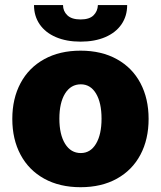

<svg xmlns="http://www.w3.org/2000/svg" viewBox="-20 -740 645 769"><path d="M29.3 -263.7Q29.3 -345.2 62.3 -407Q95.2 -468.8 157 -502.9Q218.8 -537.1 302.7 -537.1Q386.7 -537.1 448.2 -502.9Q509.8 -468.8 542.5 -407Q575.2 -345.2 575.2 -263.7Q575.2 -182.1 542.5 -120.4Q509.8 -58.6 448.2 -24.4Q386.7 9.8 302.7 9.8Q218.8 9.8 157 -24.4Q95.2 -58.6 62.3 -120.4Q29.3 -182.1 29.3 -263.7ZM386.7 -264.6Q386.7 -328.6 364.5 -365.5Q342.3 -402.3 303.7 -402.3Q263.7 -402.3 240.7 -365.5Q217.8 -328.6 217.8 -264.6Q217.8 -201.2 240.7 -164.1Q263.7 -127 303.7 -127Q342.3 -127 364.5 -164.1Q386.7 -201.2 386.7 -264.6ZM302.7 -573.2Q246.1 -573.2 203.9 -591.3Q161.6 -609.4 138.9 -642.6Q116.2 -675.8 116.2 -719.7H232.4Q232.4 -695.3 249.8 -678.7Q267.1 -662.1 302.7 -662.1Q337.9 -662.1 354.5 -678.5Q371.1 -694.8 372.1 -719.7H489.3Q489.3 -675.8 466.6 -642.6Q443.8 -609.4 401.6 -591.3Q359.4 -573.2 302.7 -573.2Z"/></svg>

Font: Pretendard GOV Black
Style: Regular
Weight: 900
Designer: Base glyphs from Inter by Rasmus Andersson; Hangeul glyphs from Noto Sans CJK(Source Han Sans) by Jang Soo-young and Kan
Foundry: Kil Hyung-jin
Version: Version 1.309